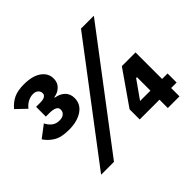

<svg xmlns="http://www.w3.org/2000/svg" viewBox="-156 -922 1140 1140"><g transform="rotate(-45 414.0 -352.0)"><path d="M151 -558Q178 -558 190 -566Q202 -574 202 -585V-589Q202 -603 190.5 -614Q179 -625 157 -625Q136 -625 114.5 -614Q93 -603 77 -582L15 -641Q41 -672 74 -688Q107 -704 160 -704Q231 -704 270.5 -676Q310 -648 310 -603Q310 -568 287.5 -547Q265 -526 234 -522V-518Q272 -512 294 -490Q316 -468 316 -433Q316 -382 272.5 -352.5Q229 -323 159 -323Q94 -323 59 -345Q24 -367 4 -398L80 -456Q91 -433 110 -417.5Q129 -402 159 -402Q182 -402 195.5 -413Q209 -424 209 -442V-444Q209 -461 192 -468.5Q175 -476 148 -476H117V-558ZM105 0 634 -698H742L213 0ZM665 0V-70H499V-155L648 -369H763V-146H809V-70H763V0ZM665 -259H658L578 -146H665Z"/></g></svg>

Font: IBM Plex Thai
Style: Bold
Weight: 700
Designer: Mike Abbink, Paul van der Laan, Pieter van Rosmalen, Ben Mitchell, Mark Frömberg
Foundry: Bold Monday
Version: Version 1.0